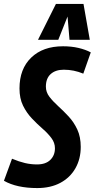

<svg xmlns="http://www.w3.org/2000/svg" viewBox="-46 -945 481 975"><path d="M415 -679 377 -571Q353 -581 328.5 -586Q304 -591 278 -591Q236 -591 211.5 -569Q187 -547 187 -505Q187 -477 205 -453.5Q223 -430 249.5 -406Q276 -382 302.5 -353.5Q329 -325 346.5 -287.5Q364 -250 364 -199Q364 -138 337 -90.5Q310 -43 260.5 -16.5Q211 10 143 10Q39 10 -26 -27L15 -139Q51 -124 81 -117Q111 -110 142 -110Q186 -110 209.5 -133Q233 -156 233 -192Q233 -220 215 -244Q197 -268 170 -291.5Q143 -315 116 -343.5Q89 -372 71 -408.5Q53 -445 53 -496Q53 -595 112.5 -652.5Q172 -710 274 -710Q317 -710 353 -701.5Q389 -693 415 -679ZM147 -743 238 -925H378L410 -743H307L297 -861L250 -743Z"/></svg>

Font: Georama Condensed
Style: Bold Italic
Weight: 700
Width: 3
Italic angle: -9°
Designer: Jean-Baptiste Levee
Foundry: Production Type
Version: Version 1.000